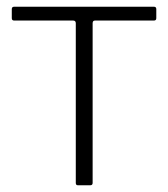

<svg xmlns="http://www.w3.org/2000/svg" viewBox="-20 -550 499 570"><path d="M437 -489H262Q255 -489 255 -481V-7Q255 0 248 0H211Q205 0 205 -7V-481Q205 -489 197 -489H22Q15 -489 15 -496V-523Q15 -530 22 -530H437Q444 -530 444 -523V-496Q444 -489 437 -489Z"/></svg>

Font: Libre Franklin ExtraLight
Style: Regular
Weight: 250
Designer: Pablo Impallari, Rodrigo Fuenzalida, Nhung Nguyen
Foundry: Impallari Type
Version: Version 3.000